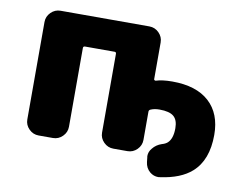

<svg xmlns="http://www.w3.org/2000/svg" viewBox="-70 -641 1010 798"><g transform="rotate(10 435.5 -242.0)"><path d="M499 -546.9Q522.5 -546.9 539.6 -529.8Q556.6 -512.7 556.6 -489.3V-334Q556.6 -332 558.6 -330.6Q560.5 -329.1 563.5 -329.1Q590.8 -337.9 632.8 -337.9Q734.4 -337.9 788.6 -288.6Q842.8 -239.3 842.8 -149.4Q842.8 -43 783.2 9.8Q737.3 50.8 651.4 62.5Q647.5 63.5 643.6 63.5Q624 63.5 608.4 50.8Q589.8 35.2 586.9 9.8L585 -7.8Q584 -11.7 584 -14.6Q584 -33.2 596.7 -47.9Q611.3 -66.4 634.8 -74.2Q649.4 -78.1 658.2 -85.9Q678.7 -104.5 678.7 -148.4Q678.7 -183.6 660.6 -198.7Q642.6 -213.9 600.6 -213.9Q579.1 -213.9 563.5 -207Q556.6 -204.1 556.6 -197.3V-78.1Q556.6 -54.7 539.6 -37.6Q522.5 -20.5 499 -20.5H439.5Q416 -20.5 398.9 -37.6Q381.8 -54.7 381.8 -78.1V-410.2Q381.8 -418 375 -418H250Q242.2 -418 242.2 -410.2V-78.1Q242.2 -54.7 225.1 -37.6Q208 -20.5 184.6 -20.5H124Q100.6 -20.5 83.5 -37.6Q66.4 -54.7 66.4 -78.1V-489.3Q66.4 -512.7 83.5 -529.8Q100.6 -546.9 124 -546.9Z"/></g></svg>

Font: Gen Jyuu Gothic Heavy
Style: Bold
Weight: 900
Designer: [Source Han Sans]
Ryoko NISHIZUKA  (kana & ideographs); Paul D. Hunt (Latin, Greek & Cyrillic); Wenlong ZHANG  (bopomofo
Version: Version 1.002.20150607